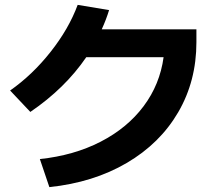

<svg xmlns="http://www.w3.org/2000/svg" viewBox="-20 -768 904 788"><path d="M651.4 -533.2H334Q246.6 -405.3 104.5 -308.6L21.5 -396.5Q113.3 -460.9 187.7 -555.2Q262.2 -649.4 298.8 -748L427.7 -726.6Q416 -688 397.5 -647.5H786.1V-594.7Q786.1 -435.5 711.4 -307.4Q636.7 -179.2 500 -99.1Q363.3 -19 182.6 0L143.6 -115.2Q283.2 -129.9 392.8 -186.3Q502.4 -242.7 569.3 -332Q636.2 -421.4 651.4 -533.2Z"/></svg>

Font: Pretendard GOV
Style: Bold
Weight: 700
Designer: Base glyphs from Inter by Rasmus Andersson; Hangeul glyphs from Noto Sans CJK(Source Han Sans) by Jang Soo-young and Kan
Foundry: Kil Hyung-jin
Version: Version 1.309